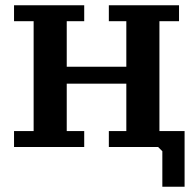

<svg xmlns="http://www.w3.org/2000/svg" viewBox="-20 -550 731 725"><path d="M391 5V-55H457V-234H232V-55H298V5H33V-55H107V-470H33V-530H298V-470H232V-298H457V-470H391V-530H656V-470H582V-55H677V155H593V21L577 5Z"/></svg>

Font: PT Serif Caption
Style: Semibold
Weight: 600
Designer: A.Korolkova, O.Umpeleva, V.Yefimov
Foundry: ParaType Ltd
Version: Version 1.00;May 2, 2020;FontCreator 12.0.0.2544 64-bit